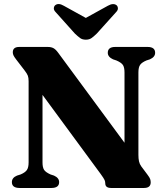

<svg xmlns="http://www.w3.org/2000/svg" viewBox="-20 -933 815 953"><path d="M273.5 -29Q273.5 -0.5 236.5 0H76Q39 -0.5 39 -29Q39 -51 64.5 -61.5L82 -67Q104.5 -76.5 113.2 -88.8Q122 -101 122 -127V-530Q122 -547 118.2 -557.2Q114.5 -567.5 100.5 -585.5L60.5 -637.5Q50.5 -650.5 47 -658Q43.5 -665.5 43.5 -673.5Q43.5 -700 75.5 -700H216.5Q234 -700 245.2 -694Q256.5 -688 268.5 -671.5L598 -224.5V-573Q598 -598.5 590 -610.5Q582 -622.5 557.5 -633L541 -638.5Q515 -650.5 515 -671Q515 -700 552 -700H712.5Q750 -700 750 -671Q750 -650 724 -638.5L707 -633Q684.5 -623.5 675.8 -611.5Q667 -599.5 667 -573V-164Q667 -145.5 670 -132Q673 -118.5 681 -107.5L712 -66Q723 -51.5 725.5 -43.8Q728 -36 728 -28Q728 0 695 0H531.5Q502.5 0 502.5 -23Q502.5 -31.5 499 -39.5Q495.5 -47.5 480 -69L191 -462V-126.5Q191 -102 198.8 -90Q206.5 -78 231 -67L248 -61.5Q273.5 -50 273.5 -29ZM460.5 -766.5Q446.5 -753 435 -744.5Q423.5 -736 406 -736Q388.5 -736 377 -744.5Q365.5 -753 351.5 -766.5L257 -872Q246.5 -882.5 247.2 -892.2Q248 -902 254 -907Q270 -920 296.5 -904.5L406 -844L515.5 -904.5Q542.5 -919.5 558.5 -907Q564.5 -902 565.2 -892.2Q566 -882.5 555.5 -872Z"/></svg>

Font: Fraunces 9pt
Style: Bold
Weight: 700
Version: Version 1.000;[b76b70a41]